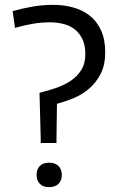

<svg xmlns="http://www.w3.org/2000/svg" viewBox="-20 -770 490 792"><path d="M148 -198 143 -387Q174 -395 207.5 -406Q241 -417 269 -435Q297 -453 314.5 -480Q332 -507 332 -547Q332 -584 319.5 -609.5Q307 -635 287 -650Q267 -665 240.5 -671.5Q214 -678 187 -678Q149 -678 113 -671.5Q77 -665 42 -655L32 -724Q70 -735 112.5 -742.5Q155 -750 200 -750Q242 -750 281 -739.5Q320 -729 349.5 -706Q379 -683 396.5 -645.5Q414 -608 414 -554Q414 -503 396 -467Q378 -431 349.5 -406Q321 -381 285.5 -366Q250 -351 215 -342L213 -198V-180H148ZM182 2Q158 2 144.5 -11.5Q131 -25 131 -48Q131 -72 144.5 -85.5Q158 -99 182 -99Q207 -99 221 -85.5Q235 -72 235 -48Q235 -25 221 -11.5Q207 2 182 2Z"/></svg>

Font: Encode Sans Normal
Style: Regular
Weight: 400
Designer: Pablo Impallari, Andres Torresi
Foundry: Pablo Impallari, Andres Torresi
Version: Version 1.000; ttfautohint (v1.00) -l 8 -r 50 -G 200 -x 14 -